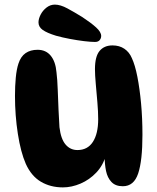

<svg xmlns="http://www.w3.org/2000/svg" viewBox="-20 -814 682 833"><path d="M513 -6Q481 -6 463.5 -24.5Q446 -43 440 -72.5Q434 -102 434 -135L439 -139Q427 -96 397.5 -65Q368 -34 329.5 -17.5Q291 -1 253 -1Q199 -1 157.5 -25.5Q116 -50 92 -103Q70 -153 57.5 -233Q45 -313 45 -398Q45 -441 48.5 -477.5Q52 -514 60 -538Q70 -569 91 -583.5Q112 -598 143 -598Q179 -598 200 -572.5Q221 -547 225 -501Q229 -469 230.5 -424.5Q232 -380 234 -336Q236 -292 238 -262Q244 -211 264.5 -187Q285 -163 316 -163Q360 -163 383 -198.5Q406 -234 406 -297Q406 -329 402.5 -370Q399 -411 395.5 -450Q392 -489 392 -514Q392 -569 412 -593Q432 -617 468 -617Q498 -617 519.5 -602.5Q541 -588 552 -562Q566 -532 576 -481Q586 -430 592 -365.5Q598 -301 598 -229Q598 -117 579.5 -61.5Q561 -6 513 -6ZM419 -658Q419 -648 412.5 -640Q406 -632 392 -632Q374 -632 345 -635.5Q316 -639 284 -645Q252 -651 223 -659Q184 -671 165.5 -684Q147 -697 147 -717Q147 -732 156 -750Q165 -768 181.5 -781Q198 -794 218 -794Q242 -794 272.5 -777.5Q303 -761 337 -740Q375 -715 397 -695Q419 -675 419 -658Z"/></svg>

Font: DynaPuff Medium
Style: Regular
Weight: 500
Version: Version 2.000